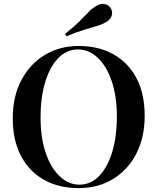

<svg xmlns="http://www.w3.org/2000/svg" viewBox="-20 -960 815 994"><path d="M388 -722Q490 -722 567 -679Q644 -636 686.5 -555.5Q729 -475 729 -360Q729 -248 685.5 -164Q642 -80 564.5 -33Q487 14 387 14Q285 14 208 -29Q131 -72 88.5 -153Q46 -234 46 -348Q46 -460 90 -544Q134 -628 211 -675Q288 -722 388 -722ZM384 -704Q325 -704 281.5 -659Q238 -614 214 -535Q190 -456 190 -352Q190 -246 217 -167.5Q244 -89 290 -46.5Q336 -4 391 -4Q450 -4 493.5 -49Q537 -94 561 -173.5Q585 -253 585 -356Q585 -463 558 -541Q531 -619 485.5 -661.5Q440 -704 384 -704ZM481 -931Q502 -943 523.5 -938.5Q545 -934 555 -915Q564 -897 558 -878Q552 -859 530 -846Q508 -833 480.5 -825Q453 -817 416 -806Q379 -795 324 -772L317 -785Q364 -822 392 -850Q420 -878 439.5 -898.5Q459 -919 481 -931Z"/></svg>

Font: Playfair Display SemiBold
Style: Regular
Weight: 600
Designer: Claus Eggers Sørensen
Foundry: Claus Eggers Sørensen
Version: Version 1.203